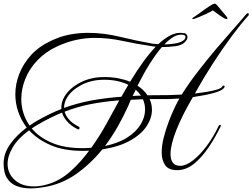

<svg xmlns="http://www.w3.org/2000/svg" viewBox="-74 -889 1399 1064"><path d="M95 155Q53 155 19.5 142.5Q-14 130 -34 100Q-54 70 -54 18Q-54 -40 -17 -91Q20 -142 74 -182Q43 -223 27 -270Q11 -317 11 -366Q11 -424 33 -480Q55 -536 98 -583.5Q141 -631 205 -661Q258 -687 310 -697Q362 -707 412 -707Q501 -707 589 -685.5Q677 -664 771 -647L803 -644Q835 -674 865.5 -690.5Q896 -707 924 -707Q929 -707 934 -706.5Q939 -706 943 -705Q945 -707 950 -705Q965 -698 965 -683Q965 -669 948.5 -653.5Q932 -638 899 -633Q881 -631 861.5 -629.5Q842 -628 823 -628Q790 -590 755.5 -535Q721 -480 688 -414Q723 -392 743 -361Q770 -361 799 -361.5Q828 -362 859 -362Q867 -362 887 -363Q907 -364 933 -365Q975 -431 1024.5 -495Q1074 -559 1124 -618Q1174 -677 1217.5 -726Q1261 -775 1290 -810Q1295 -816 1300 -816Q1305 -816 1305 -809Q1305 -804 1301 -801Q1261 -757 1209.5 -687.5Q1158 -618 1105 -536Q1052 -454 1006 -371Q1042 -375 1075 -380.5Q1108 -386 1131 -393.5Q1154 -401 1159 -411Q1160 -415 1165 -415Q1168 -415 1170 -412.5Q1172 -410 1170 -406Q1164 -393 1137 -382.5Q1110 -372 1072.5 -364.5Q1035 -357 995 -351Q936 -251 903.5 -169Q871 -87 871 -36Q871 30 925 30Q956 30 994.5 0.5Q1033 -29 1071 -79.5Q1109 -130 1138 -192Q1141 -197 1145 -197Q1152 -197 1149 -189Q1120 -129 1082.5 -73Q1045 -17 1001 18.5Q957 54 908 54Q860 54 841 26Q822 -2 822 -44Q822 -82 833 -125.5Q844 -169 860 -212Q876 -255 892.5 -289.5Q909 -324 920 -343Q899 -342 883 -341Q867 -340 859 -340H755Q768 -313 768 -280Q768 -234 738 -189Q708 -144 647.5 -110Q587 -76 493 -61Q429 18 348.5 75Q268 132 170 148Q151 151 132 153Q113 155 95 155ZM837 -643Q866 -643 896 -648Q926 -653 942 -665Q947 -668 950.5 -673.5Q954 -679 954 -684Q954 -691 946 -695Q942 -696 938 -696.5Q934 -697 930 -697Q908 -697 885 -683Q862 -669 837 -643ZM90 -193Q100 -200 110 -206.5Q120 -213 130 -219Q202 -260 266 -285Q264 -322 284 -355Q311 -400 369.5 -431Q428 -462 504 -462Q546 -462 582 -455Q618 -448 647 -436Q684 -497 719.5 -546Q755 -595 789 -630L768 -633Q680 -646 604 -662.5Q528 -679 451 -679Q401 -679 349 -668Q297 -657 241 -631Q177 -601 133 -554.5Q89 -508 66.5 -452.5Q44 -397 44 -340Q44 -301 55.5 -263.5Q67 -226 90 -193ZM281 -291Q353 -317 429.5 -331.5Q506 -346 599 -353Q609 -370 618 -386.5Q627 -403 637 -419Q611 -432 577.5 -439.5Q544 -447 504 -447Q431 -447 376 -417.5Q321 -388 297 -347Q281 -321 281 -291ZM661 -357Q672 -358 683.5 -358.5Q695 -359 707 -359Q696 -376 678 -392Q674 -384 670 -375Q666 -366 661 -357ZM508 -80Q584 -96 633 -128Q682 -160 706 -200.5Q730 -241 730 -282Q730 -312 718 -339L651 -336Q648 -329 644.5 -321Q641 -313 638 -305Q612 -247 579.5 -189.5Q547 -132 508 -80ZM382 -68Q395 -68 407.5 -68.5Q420 -69 432 -70Q479 -136 517.5 -206Q556 -276 587 -333Q499 -326 426 -311.5Q353 -297 284 -270Q290 -248 309 -226Q328 -204 363 -187Q367 -184 367 -180Q367 -176 364 -173.5Q361 -171 356 -173Q319 -192 298 -216Q277 -240 270 -265Q237 -252 204 -235.5Q171 -219 137 -199Q119 -189 102 -177Q143 -128 212.5 -98Q282 -68 382 -68ZM114 144Q152 144 194 131Q260 111 316.5 60.5Q373 10 420 -54Q411 -54 401.5 -53.5Q392 -53 382 -53Q280 -53 207 -84.5Q134 -116 87 -167Q25 -121 -3.5 -72.5Q-32 -24 -32 19Q-32 72 7.5 108Q47 144 114 144ZM1001 -784Q996 -783 993 -784.5Q990 -786 991 -787Q992 -789 1007.5 -799Q1023 -809 1036 -819Q1064 -840 1085.5 -854Q1107 -868 1115 -869Q1122 -869 1131 -858Q1140 -847 1153 -831Q1159 -825 1167 -815Q1175 -805 1181.5 -797Q1188 -789 1187 -787Q1186 -784 1179 -784Q1172 -784 1149.5 -799.5Q1127 -815 1106 -831Q1090 -822 1069.5 -812.5Q1049 -803 1030 -795Q1011 -787 1001 -784Z"/></svg>

Font: Mea Culpa
Style: Regular
Weight: 400
Designer: Robert E. Leuschke
Foundry: Robert E. Leuschke
Version: Version 1.010; ttfautohint (v1.8.3)